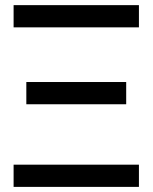

<svg xmlns="http://www.w3.org/2000/svg" viewBox="-20 -731 597 751"><path d="M33.2 0V-86.9H523.4V0ZM83 -323.2V-410.2H473.6V-323.2ZM33.2 -624V-710.9H523.4V-624Z"/></svg>

Font: RobotoFlex
Style: Regular
Weight: 400
Designer: Berlow after Robertson
Foundry: Google
Version: Version 2.136